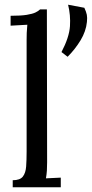

<svg xmlns="http://www.w3.org/2000/svg" viewBox="-20 -795 390 815"><path d="M267 -554 241 -574Q274 -637 277 -684Q280 -731 269 -775L338 -762Q346 -745 348.5 -732.5Q351 -720 349 -702Q345 -662 322 -624Q299 -586 267 -554ZM34 -30Q65 -30 77 -45.5Q89 -61 91 -88.5Q93 -116 93 -152V-625Q93 -641 93.5 -655.5Q94 -670 96 -690Q78 -689 60.5 -688Q43 -687 25 -686V-728Q69 -728 93.5 -732Q118 -736 130.5 -742Q143 -748 150 -755H179L180 -106Q180 -86 179 -70.5Q178 -55 175 -38Q191 -39 206.5 -39.5Q222 -40 238 -41V0H34Z"/></svg>

Font: Lora
Style: Regular
Weight: 400
Designer: Olga Karpushina, Alexei Vanyashin (Cyrillic)
Foundry: Cyreal
Version: Version 3.005; ttfautohint (v1.8.4.7-5d5b)